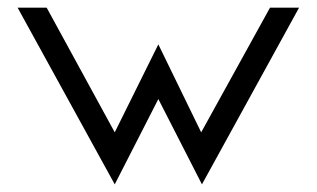

<svg xmlns="http://www.w3.org/2000/svg" viewBox="-20 -471 830 502"><path d="M26 -451 280 11 394 -212 508 11 762 -451H686L506 -125L394 -355L280 -125L102 -451Z"/></svg>

Font: Charger Pro
Style: Regular
Weight: 400
Designer: Jasper
Foundry: Cannot Into Space Fonts
Version: Version 1.09